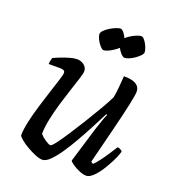

<svg xmlns="http://www.w3.org/2000/svg" viewBox="-130 -803 809 902"><g transform="rotate(20 275.0 -352.5)"><path d="M183 0Q168 0 146.5 -9Q125 -18 103.5 -30.5Q82 -43 67.5 -55.5Q53 -68 51 -74Q51 -102 60 -143Q69 -184 82.5 -228.5Q96 -273 109 -313Q122 -353 131 -381Q140 -409 140 -417Q140 -427 133 -430Q126 -433 114 -433H58Q58 -442 60.5 -451.5Q63 -461 64 -465Q81 -473 102 -481Q123 -489 142.5 -494.5Q162 -500 176 -500Q197 -500 212 -488Q227 -476 227 -457Q227 -448 218.5 -421Q210 -394 197 -355Q184 -316 171 -272.5Q158 -229 149.5 -187.5Q141 -146 141 -114Q152 -101 170 -89Q188 -77 196 -77Q202 -77 219.5 -100Q237 -123 261.5 -160.5Q286 -198 312.5 -241Q339 -284 362 -323.5Q385 -363 398 -390Q403 -412 405.5 -443.5Q408 -475 410 -500Q436 -500 454 -495Q472 -490 481.5 -479Q491 -468 491 -451Q491 -436 480 -384.5Q469 -333 449 -253Q429 -173 403 -70L414 -63Q425 -73 440.5 -93.5Q456 -114 471 -137Q486 -160 496 -176Q504 -176 511 -172Q518 -168 521 -163Q515 -142 501.5 -114.5Q488 -87 471 -60.5Q454 -34 436 -17Q418 0 402 0Q388 0 368.5 -8Q349 -16 333.5 -26.5Q318 -37 315 -44L369 -222Q378 -249 385.5 -271Q393 -293 398 -301L393 -304Q376 -270 354.5 -229Q333 -188 310 -147.5Q287 -107 264 -73.5Q241 -40 220.5 -20Q200 0 183 0ZM278 -582Q271 -582 260 -594Q249 -606 241.5 -621.5Q234 -637 234 -647Q234 -656 244 -666Q254 -676 268.5 -685Q283 -694 297.5 -699.5Q312 -705 318 -705Q327 -705 336.5 -693Q346 -681 352.5 -665Q359 -649 359 -638Q359 -631 349.5 -621.5Q340 -612 326.5 -603Q313 -594 300 -588Q287 -582 278 -582ZM383 -582Q375 -582 364 -593.5Q353 -605 345.5 -621Q338 -637 338 -647Q338 -656 348 -666Q358 -676 372.5 -685Q387 -694 401 -699.5Q415 -705 422 -705Q431 -705 440.5 -693Q450 -681 456.5 -665Q463 -649 463 -638Q463 -631 454 -621.5Q445 -612 431.5 -602.5Q418 -593 404.5 -587.5Q391 -582 383 -582Z"/></g></svg>

Font: Texturina 12pt
Style: Italic
Weight: 400
Italic angle: -11°
Designer: Guillermo Torres Carreño
Foundry: Omnibus-Type
Version: Version 1.002